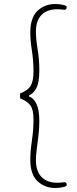

<svg xmlns="http://www.w3.org/2000/svg" viewBox="-20 -766 382 957"><path d="M255 171Q203 171 167 137Q131 103 131 30Q131 -11 139 -65Q147 -119 147 -172Q147 -219 132 -240Q117 -261 80 -276V-300Q121 -316 134 -340.5Q147 -365 147 -408Q147 -464 139 -514Q131 -564 131 -604Q131 -678 167 -712Q203 -746 255 -746Q275 -746 291 -742.5Q307 -739 310 -736Q312 -735 312.5 -731Q313 -727 311 -723Q309 -719 303 -717Q295 -718 284 -719Q273 -720 265 -720Q216 -720 187.5 -692Q159 -664 159 -608Q159 -572 167.5 -520.5Q176 -469 176 -416Q176 -353 160.5 -325.5Q145 -298 125 -291V-285Q147 -278 161.5 -248.5Q176 -219 176 -162Q176 -129 172 -93.5Q168 -58 163.5 -25Q159 8 159 32Q159 88 187.5 116.5Q216 145 265 145Q273 145 284 144Q295 143 303 142Q309 143 311 147Q313 151 312.5 155Q312 159 310 161Q307 164 291 167.5Q275 171 255 171Z"/></svg>

Font: Arima Thin Thin
Style: Regular
Weight: 250
Version: Version 1.100